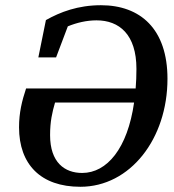

<svg xmlns="http://www.w3.org/2000/svg" viewBox="-20 -700 666 736"><path d="M288 16C479 16 622 -168 622 -398C622 -589 518 -680 367 -680C279 -680 211 -654 156 -623L127 -480H195L240 -599C274 -613 312 -622 350 -622C437 -622 503 -568 503 -436C503 -410 502 -385 500 -361H80C64 -313 53 -268 53 -212C53 -70 136 16 288 16ZM295 -37C228 -37 172 -77 172 -182C172 -234 180 -269 191 -307H494C469 -131 390 -37 295 -37Z"/></svg>

Font: Source Serif Pro Semibold
Style: Italic
Weight: 600
Italic angle: -12°
Designer: Frank Grießhammer
Foundry: Adobe Systems Incorporated
Version: Version 3.001;hotconv 1.0.111;makeotfexe 2.5.65597